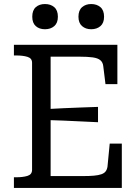

<svg xmlns="http://www.w3.org/2000/svg" viewBox="-20 -932 685 952"><path d="M584 -220V0H49V-53H60Q94 -53 116.5 -60Q139 -67 139 -90V-621Q139 -643 116.5 -650Q94 -657 60 -657H49V-710H562V-515H503L492 -604Q490 -623 477.5 -633.5Q465 -644 439.5 -647.5Q414 -651 374 -651H231V-59H394Q424 -59 446 -61Q468 -63 482.5 -68Q497 -73 504 -82.5Q511 -92 513 -106L524 -220ZM208 -391Q252 -394 295 -395.5Q338 -397 381 -399Q424 -401 466 -402V-326Q424 -328 381 -330Q338 -332 295 -334Q252 -336 208 -337ZM267 -849Q267 -818 249 -802.5Q231 -787 203 -787Q175 -787 157.5 -802.5Q140 -818 140 -849Q140 -881 157.5 -896.5Q175 -912 203 -912Q231 -912 249 -896.5Q267 -881 267 -849ZM496 -849Q496 -818 478 -802.5Q460 -787 432 -787Q405 -787 387 -802.5Q369 -818 369 -849Q369 -881 387 -896.5Q405 -912 432 -912Q460 -912 478 -896.5Q496 -881 496 -849Z"/></svg>

Font: Roboto Serif 20pt SemiCondensed
Style: Regular
Weight: 400
Width: 4
Version: Version 1.008